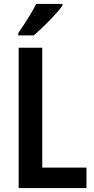

<svg xmlns="http://www.w3.org/2000/svg" viewBox="-20 -957 480 977"><path d="M298 -928V-937H164C142 -892 107 -838 73 -789V-777H152C198 -816 270 -889 298 -928ZM75 0H420V-104H195V-714H75Z"/></svg>

Font: Noto Sans Arabic UI Cn SmBd
Style: Regular
Weight: 600
Width: 3
Designer: Monotype Design Team, Nadine Chahine and Nizar Qandah
Foundry: Monotype Imaging Inc.
Version: Version 2.010